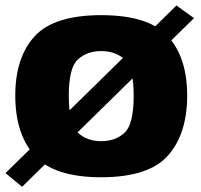

<svg xmlns="http://www.w3.org/2000/svg" viewBox="-32 -656 751 716"><path d="M-11.5 -10.5 50.5 40.5 691.5 -588.5 626 -635.5ZM345.5 5Q522.5 5 594.2 -75.8Q666 -156.5 666 -299.5Q666 -441.5 594.2 -520.5Q522.5 -599.5 345.5 -599.5Q169 -599.5 97 -520.5Q25 -441.5 25 -299.5Q25 -156.5 97 -75.8Q169 5 345.5 5ZM345.5 -129.5Q292.5 -129.5 258.5 -161Q224.5 -192.5 224.5 -298.5Q224.5 -403.5 258.5 -434.5Q292.5 -465.5 345.5 -465.5Q398.5 -465.5 432.5 -434.5Q466.5 -403.5 466.5 -298.5Q466.5 -192.5 432.5 -161Q398.5 -129.5 345.5 -129.5Z"/></svg>

Font: Anybody UltraCondensed Thin ExtraBold
Style: Regular
Weight: 800
Version: Version 1.111